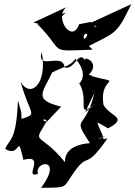

<svg xmlns="http://www.w3.org/2000/svg" viewBox="-20 -800 649 920"><path d="M82 -262 66 -319C58 -116 23 -136 5 -86C83 -41 60 -173 92 -34C204 -64 89 59 162 33C142 -28 288 -50 177 100C310 98 280 103 334 26C407 -77 385 22 495 -137C363 -109 574 -181 431 -125C522 -93 445 -190 448 -213L498 -185C597 -238 509 -240 476 -297C454 -426 561 -404 459 -425C381 -444 452 -430 406 -442C464 -502 378 -535 388 -511C355 -561 340 -466 290 -476C282 -554 152 -457 180 -551C209 -391 122 -329 79 -408C123 -246 165 -256 83 -230ZM388 -262 433 -356C387 -165 321 -252 411 -114C370 -111 291 -98 291 -23C169 -174 131 -102 204 -217C152 -230 241 -239 182 -193L273 -289C138 -322 184 -355 230 -453C284 -480 323 -486 341 -519C420 -431 342 -383 359 -402C411 -320 339 -225 438 -304ZM359 -684C326 -586 236 -718 299 -766L140 -692C247 -660 308 -760 298 -741L159 -685C299 -543 202 -555 424 -562C309 -663 477 -656 343 -586C398 -623 383 -559 381 -567C534 -647 536 -627 609 -780L366 -668C470 -700 447 -641 416 -695Z"/></svg>

Font: Asimov Silicon
Style: Regular
Weight: 400
Designer: Google
Version: Version 2.000980; 2014